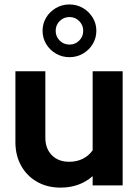

<svg xmlns="http://www.w3.org/2000/svg" viewBox="-20 -846 633 876"><path d="M256.4 10Q195.9 10 149.4 -16.3Q102.8 -42.6 76.6 -89.7Q50.3 -136.8 50.3 -197.6V-521H186.9V-217.6Q186.9 -167.8 216.7 -137.8Q246.5 -107.9 295.5 -107.9Q330.4 -107.9 357.7 -121.6Q385 -135.3 402.7 -160.2V-521H539.6V0H402.7V-42.3Q343 10 256.4 10ZM296.9 -585.1Q263 -585.1 235 -601.5Q206.9 -617.8 190.5 -645.3Q174.2 -672.9 174.2 -705.5Q174.2 -738.4 190.5 -765.6Q206.9 -792.9 235 -809.3Q263 -825.7 296.9 -825.7Q330.8 -825.7 358.6 -809.3Q386.4 -792.9 403 -765.6Q419.6 -738.4 419.6 -705.5Q419.6 -672.9 403.2 -645.3Q386.9 -617.8 358.8 -601.5Q330.8 -585.1 296.9 -585.1ZM297.3 -642.6Q323 -642.6 341.4 -660.8Q359.7 -679 359.7 -705.3Q359.7 -731.6 341.4 -749.9Q323 -768.3 297.3 -768.3Q270.8 -768.3 252.4 -750.1Q234 -731.9 234 -705.4Q234 -679.1 252.4 -660.8Q270.8 -642.6 297.3 -642.6Z"/></svg>

Font: Red Hat Display
Style: Regular
Weight: 300
Designer: Pentagram, MCKL
Foundry: Pentagram, MCKL
Version: Version 1.023